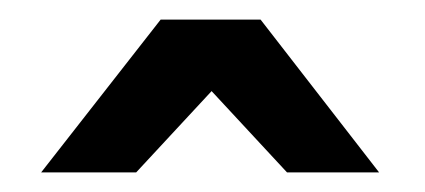

<svg xmlns="http://www.w3.org/2000/svg" viewBox="-20 -918 434 196"><path d="M273 -742 196 -825 119 -742H22L144 -898H246L367 -742Z"/></svg>

Font: Montreal
Style: Regular
Weight: 400
Designer: Julieta Ulanovsky, usr_local_share
Foundry: Julieta Ulanovsky, usr_local_share
Version: Version 2.001